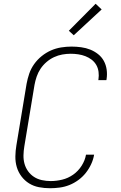

<svg xmlns="http://www.w3.org/2000/svg" viewBox="-20 -990 640 1018"><path d="M245 8Q215 8 186.5 2.5Q158 -3 134.5 -17.5Q111 -32 94 -54.5Q77 -77 69 -104Q61 -131 61.5 -161Q62 -191 67 -220L121 -546Q126 -573 135 -599.5Q144 -626 161 -650Q178 -674 201 -692.5Q224 -711 250 -722.5Q276 -734 304 -738.5Q332 -743 359 -743Q385 -743 410.5 -739.5Q436 -736 458.5 -727Q481 -718 500 -703Q519 -688 530.5 -667Q542 -646 545.5 -621Q549 -596 545 -570L544 -565H501L502 -569Q505 -589 502.5 -609Q500 -629 490.5 -645.5Q481 -662 466 -673.5Q451 -685 433 -692Q415 -699 395 -702Q375 -705 355 -705Q333 -705 310.5 -701Q288 -697 266.5 -687Q245 -677 226.5 -661Q208 -645 195 -625.5Q182 -606 174.5 -584Q167 -562 163 -540L109 -214Q105 -190 104.5 -166.5Q104 -143 110 -121.5Q116 -100 129 -82Q142 -64 160.5 -52Q179 -40 202 -35Q225 -30 249 -30Q279 -30 310 -37.5Q341 -45 368 -64Q395 -83 413 -111.5Q431 -140 436 -170H479Q475 -145 463.5 -120Q452 -95 435 -73.5Q418 -52 395.5 -35.5Q373 -19 348 -9Q323 1 296.5 4.5Q270 8 245 8ZM371 -803 345 -827 487 -970 519 -940Z"/></svg>

Font: Iosevka Aile XLt Obl
Style: Regular
Weight: 200
Italic angle: -9°
Designer: Belleve Invis
Foundry: Belleve Invis
Version: Version 31.1.0; ttfautohint (v1.8.4)